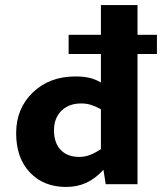

<svg xmlns="http://www.w3.org/2000/svg" viewBox="-20 -730 654 761"><path d="M242 11Q153 11 98.5 -46.5Q44 -104 44 -202Q44 -300 110 -363.5Q176 -427 279 -427Q311 -427 334.5 -421.5Q358 -416 380 -403V-516H252V-592H380V-710H525V-592H602V-516H525V0H399L390 -57Q358 -22 322 -5.5Q286 11 242 11ZM302 -320Q253 -320 223.5 -291Q194 -262 194 -213Q194 -164 220.5 -136Q247 -108 294 -108Q315 -108 335.5 -115.5Q356 -123 380 -139V-297Q358 -309 340 -314.5Q322 -320 302 -320Z"/></svg>

Font: Intel One Mono
Style: Bold
Weight: 700
Monospace: yes
Designer: Fred Shallcrass
Foundry: Frere-Jones Type LLC
Version: Version 1.400;hotconv 1.1.0;makeotfexe 2.6.0;FJTRelease1.4